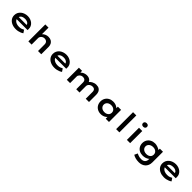

<svg xmlns="http://www.w3.org/2000/svg" viewBox="674 -3249 5930 5930"><g transform="rotate(45 3639.0 -284.0)"><path d="M424 10Q324 10 247.5 -25Q171 -60 129 -121.5Q87 -183 87 -261Q87 -326 112 -377Q137 -428 181 -464.5Q225 -501 283.5 -521Q342 -541 407 -541Q471 -541 526 -521Q581 -501 622 -466Q663 -431 685.5 -382.5Q708 -334 706 -277L705 -229H190L167 -321H588L572 -302V-324Q568 -353 545 -375Q522 -397 486.5 -409Q451 -421 409 -421Q355 -421 312.5 -405.5Q270 -390 245.5 -357Q221 -324 221 -272Q221 -225 249 -189Q277 -153 327.5 -132.5Q378 -112 446 -112Q508 -112 549.5 -128Q591 -144 620 -162L683 -68Q650 -44 608 -26.5Q566 -9 519.5 0.5Q473 10 424 10Z M969 0V-740H1109V-395L1070 -384Q1081 -425 1115.5 -460Q1150 -495 1201 -517.5Q1252 -540 1310 -540Q1383 -540 1432.5 -511.5Q1482 -483 1507 -433Q1532 -383 1532 -318V0H1390V-291Q1390 -332 1373.5 -360.5Q1357 -389 1328 -404Q1299 -419 1260 -419Q1227 -419 1199.5 -407.5Q1172 -396 1152.5 -377.5Q1133 -359 1121.5 -335Q1110 -311 1110 -286V0H1040Q1008 0 990.5 0Q973 0 969 0Z M2112 10Q2012 10 1935.5 -25Q1859 -60 1817 -121.5Q1775 -183 1775 -261Q1775 -326 1800 -377Q1825 -428 1869 -464.5Q1913 -501 1971.5 -521Q2030 -541 2095 -541Q2159 -541 2214 -521Q2269 -501 2310 -466Q2351 -431 2373.5 -382.5Q2396 -334 2394 -277L2393 -229H1878L1855 -321H2276L2260 -302V-324Q2256 -353 2233 -375Q2210 -397 2174.5 -409Q2139 -421 2097 -421Q2043 -421 2000.5 -405.5Q1958 -390 1933.5 -357Q1909 -324 1909 -272Q1909 -225 1937 -189Q1965 -153 2015.5 -132.5Q2066 -112 2134 -112Q2196 -112 2237.5 -128Q2279 -144 2308 -162L2371 -68Q2338 -44 2296 -26.5Q2254 -9 2207.5 0.5Q2161 10 2112 10Z M2648 0V-529H2785L2788 -402L2754 -411Q2768 -434 2790 -457Q2812 -480 2842.5 -498Q2873 -516 2911.5 -527.5Q2950 -539 2994 -539Q3042 -539 3081.5 -524Q3121 -509 3148.5 -477.5Q3176 -446 3187 -394L3152 -398L3160 -414Q3175 -436 3199 -458.5Q3223 -481 3254.5 -498.5Q3286 -516 3323 -527.5Q3360 -539 3400 -539Q3479 -539 3526.5 -510Q3574 -481 3595.5 -430Q3617 -379 3617 -315V0H3475V-298Q3475 -334 3463.5 -360.5Q3452 -387 3427.5 -401.5Q3403 -416 3364 -416Q3330 -416 3301 -405.5Q3272 -395 3249.5 -376Q3227 -357 3215 -331.5Q3203 -306 3203 -278V0H3060V-299Q3060 -334 3047 -360.5Q3034 -387 3007 -401.5Q2980 -416 2936 -416Q2904 -416 2877.5 -404.5Q2851 -393 2831.5 -374Q2812 -355 2801.5 -333.5Q2791 -312 2791 -291V0Z M4137 10Q4053 10 3989 -25.5Q3925 -61 3889.5 -123Q3854 -185 3854 -265Q3854 -345 3891 -407.5Q3928 -470 3992.5 -505Q4057 -540 4141 -540Q4192 -540 4234.5 -527.5Q4277 -515 4308.5 -494.5Q4340 -474 4359.5 -449.5Q4379 -425 4384 -401L4349 -400V-529H4490V0H4347V-140L4377 -133Q4373 -108 4352.5 -83Q4332 -58 4300 -37Q4268 -16 4226 -3Q4184 10 4137 10ZM4174 -113Q4227 -113 4267 -132.5Q4307 -152 4329 -186.5Q4351 -221 4351 -265Q4351 -310 4329 -344Q4307 -378 4267 -397.5Q4227 -417 4174 -417Q4121 -417 4081 -397.5Q4041 -378 4018 -344Q3995 -310 3995 -265Q3995 -221 4018 -186.5Q4041 -152 4081 -132.5Q4121 -113 4174 -113Z M4802 0V-740H4944V0Z M5272 0V-529H5414V0ZM5342 -643Q5301 -643 5278 -663.5Q5255 -684 5255 -721Q5255 -755 5278.5 -776.5Q5302 -798 5342 -798Q5384 -798 5406.5 -777.5Q5429 -757 5429 -721Q5429 -687 5406 -665Q5383 -643 5342 -643Z M6018 230Q5933 230 5866 210.5Q5799 191 5758 163L5806 58Q5829 69 5858 81.5Q5887 94 5923.5 102Q5960 110 6004 110Q6058 110 6097 91Q6136 72 6156.5 34Q6177 -4 6177 -60V-126L6202 -121Q6195 -90 6160 -62Q6125 -34 6072 -17Q6019 0 5959 0Q5875 0 5811.5 -33.5Q5748 -67 5712.5 -127.5Q5677 -188 5677 -267Q5677 -347 5714 -408.5Q5751 -470 5817 -505Q5883 -540 5968 -540Q5993 -540 6024.5 -534Q6056 -528 6087.5 -516.5Q6119 -505 6146.5 -490.5Q6174 -476 6190.5 -457Q6207 -438 6209 -416L6179 -408L6184 -529H6320V-66Q6320 8 6296 63.5Q6272 119 6230.5 156Q6189 193 6134.5 211.5Q6080 230 6018 230ZM6004 -114Q6058 -114 6098.5 -133Q6139 -152 6160.5 -186.5Q6182 -221 6182 -266Q6182 -311 6160 -345Q6138 -379 6098 -398.5Q6058 -418 6004 -418Q5950 -418 5908 -398.5Q5866 -379 5842.5 -344.5Q5819 -310 5819 -266Q5819 -222 5842.5 -187.5Q5866 -153 5908 -133.5Q5950 -114 6004 -114Z M6895 10Q6795 10 6718.5 -25Q6642 -60 6600 -121.5Q6558 -183 6558 -261Q6558 -326 6583 -377Q6608 -428 6652 -464.5Q6696 -501 6754.5 -521Q6813 -541 6878 -541Q6942 -541 6997 -521Q7052 -501 7093 -466Q7134 -431 7156.5 -382.5Q7179 -334 7177 -277L7176 -229H6661L6638 -321H7059L7043 -302V-324Q7039 -353 7016 -375Q6993 -397 6957.5 -409Q6922 -421 6880 -421Q6826 -421 6783.5 -405.5Q6741 -390 6716.5 -357Q6692 -324 6692 -272Q6692 -225 6720 -189Q6748 -153 6798.5 -132.5Q6849 -112 6917 -112Q6979 -112 7020.5 -128Q7062 -144 7091 -162L7154 -68Q7121 -44 7079 -26.5Q7037 -9 6990.5 0.5Q6944 10 6895 10Z"/></g></svg>

Font: Lexend Mega SemiBold
Style: Regular
Weight: 600
Designer: Bonnie Shaver-Troup, Thomas Jockin
Foundry: Lexend
Version: Version 1.007